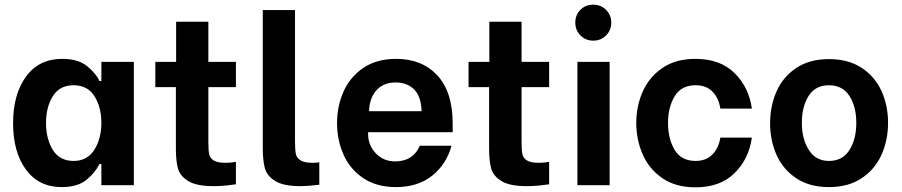

<svg xmlns="http://www.w3.org/2000/svg" viewBox="-20 -793 3863 822"><path d="M92 -466Q147 -541 247 -541Q314 -541 352 -510.5Q390 -480 406 -446H414V-528H553V0H414V-91H406Q388 -54 350 -23Q312 8 244 8Q146 8 91 -67Q36 -142 36 -265Q36 -390 92 -466ZM177 -267Q177 -199 206 -151.5Q235 -104 295 -104Q354 -104 384 -152Q414 -200 414 -267Q414 -334 384.5 -381Q355 -428 295 -428Q235 -428 206 -381Q177 -334 177 -267Z M734 -528V-700H872V-528H990V-420H872V-185Q872 -150 875.5 -133Q879 -116 895 -106Q911 -96 947 -96Q968 -96 990 -100V-4Q979 -2 950.5 1Q922 4 895 4Q822 4 786.5 -17.5Q751 -39 742 -71.5Q733 -104 733 -155V-420H645V-528Z M1105 -750H1243V-188Q1243 -152 1246.5 -134.5Q1250 -117 1266.5 -106.5Q1283 -96 1319 -96Q1331 -96 1347 -98V-2Q1296 4 1267 4Q1193 4 1157.5 -18.5Q1122 -41 1113.5 -74.5Q1105 -108 1105 -160Z M1423 -266Q1423 -338 1450.5 -400.5Q1478 -463 1535 -502Q1592 -541 1676 -541Q1787 -541 1852.5 -470Q1918 -399 1918 -265V-227H1556V-219Q1556 -171 1589 -136.5Q1622 -102 1672 -102Q1711 -102 1738 -120Q1765 -138 1777 -169H1913Q1892 -91 1831 -41.5Q1770 8 1675 8Q1592 8 1535 -30.5Q1478 -69 1450.5 -131.5Q1423 -194 1423 -266ZM1560 -317H1785Q1783 -380 1753 -410Q1723 -440 1674 -440Q1622 -440 1592 -407Q1562 -374 1560 -317Z M2075 -528V-700H2213V-528H2331V-420H2213V-185Q2213 -150 2216.5 -133Q2220 -116 2236 -106Q2252 -96 2288 -96Q2309 -96 2331 -100V-4Q2320 -2 2291.5 1Q2263 4 2236 4Q2163 4 2127.5 -17.5Q2092 -39 2083 -71.5Q2074 -104 2074 -155V-420H1986V-528Z M2452 -528H2590V0H2452ZM2465 -751Q2487 -773 2520 -773Q2553 -773 2575 -750.5Q2597 -728 2597 -696Q2597 -664 2575 -641.5Q2553 -619 2520 -619Q2487 -619 2465 -641.5Q2443 -664 2443 -696Q2443 -729 2465 -751Z M2704 -267Q2704 -338 2731.5 -400.5Q2759 -463 2816 -502Q2873 -541 2957 -541Q3063 -541 3124.5 -480.5Q3186 -420 3199 -328H3064Q3057 -373 3030.5 -400.5Q3004 -428 2958 -428Q2897 -428 2868.5 -381Q2840 -334 2840 -267Q2840 -198 2868.5 -151Q2897 -104 2958 -104Q3003 -104 3030 -131.5Q3057 -159 3064 -204H3199Q3186 -112 3124.5 -51.5Q3063 9 2957 9Q2873 9 2816 -30Q2759 -69 2731.5 -132Q2704 -195 2704 -267Z M3277 -265Q3277 -339 3304.5 -401.5Q3332 -464 3389 -502Q3446 -540 3529 -540Q3612 -540 3669 -502.5Q3726 -465 3754 -403Q3782 -341 3782 -267Q3782 -193 3754 -130.5Q3726 -68 3669 -30Q3612 8 3529 8Q3446 8 3389.5 -29.5Q3333 -67 3305 -129Q3277 -191 3277 -265ZM3443 -151Q3472 -104 3529 -104Q3587 -104 3616.5 -150.5Q3646 -197 3646 -267Q3646 -337 3616.5 -382.5Q3587 -428 3529 -428Q3471 -428 3442 -382.5Q3413 -337 3413 -267Q3413 -197 3443 -151Z"/></svg>

Font: Lopes Sans
Style: Bold
Weight: 700
Designer: Gabriel Lam, Diego Maldonado
Foundry: TypeRant, Foresti Design
Version: Version 4.000